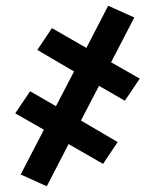

<svg xmlns="http://www.w3.org/2000/svg" viewBox="-20 -487 540 669"><path d="M143 162 52 121 133 -35 33 -92 85 -169 175 -117 238 -238 110 -313 161 -389 281 -320 357 -467 448 -426 367 -270 467 -213 415 -136 325 -188 262 -67 390 8 339 84 219 15Z"/></svg>

Font: Iosevka Custom
Style: Bold
Weight: 700
Monospace: yes
Designer: Belleve Invis
Foundry: Belleve Invis
Version: Version 30.3.3; ttfautohint (v1.8.3)